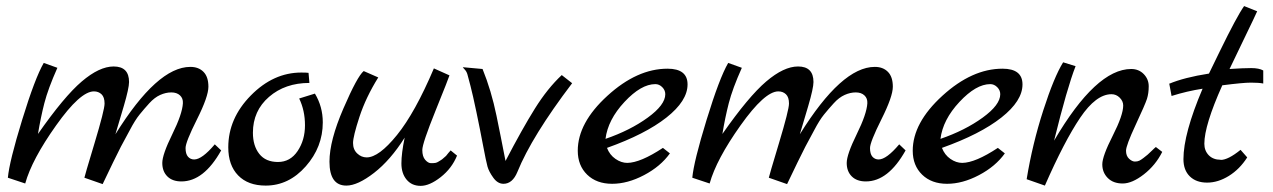

<svg xmlns="http://www.w3.org/2000/svg" viewBox="-20 -605 4189 632"><path d="M5.9 -20Q10.7 -73.2 53 -210.7Q95.2 -348.1 124 -397.9L168.9 -381.8Q138.2 -313 126 -265.4Q113.8 -217.8 105 -164.1Q190.9 -287.1 249 -336.7Q307.1 -386.2 354 -386.2Q404.8 -386.2 404.8 -335Q404.8 -314.9 387.5 -255.9Q370.1 -196.8 359.9 -163.1Q497.6 -384.8 606.4 -384.8Q606.4 -384.8 606.9 -384.8Q633.8 -384.8 649.9 -368.4Q666 -352.1 666 -319.6Q666 -287.1 628.4 -212.2Q590.8 -137.2 590.8 -117.7Q590.8 -98.1 598.9 -89.1Q606.9 -80.1 619.1 -80.1Q645 -80.1 687 -129.9L708 -109.9Q650.9 -7.8 577.1 -7.8Q547.4 -7.8 530.8 -24.4Q514.2 -41 514.2 -68.6Q514.2 -96.2 547.1 -163.1Q580.1 -230 582 -265.1Q583 -281.2 572.5 -291Q562 -300.8 543.9 -300.8Q525.9 -300.8 507.3 -292.5Q488.8 -284.2 471.4 -265.1Q454.1 -246.1 439.5 -228Q424.8 -210 407.5 -177Q390.1 -144 377.9 -122.1Q356.9 -81.1 317.9 1L257.8 -20Q257.8 -22.9 291 -133.1Q324.2 -243.2 324.2 -264.2Q324.2 -285.2 314.2 -294.7Q304.2 -304.2 289.1 -304.2Q244.1 -304.2 164.6 -192.1Q85 -80.1 63 -1Z M731.4 -120.1Q731.4 -215.3 805.7 -290.8Q879.9 -366.2 971.7 -366.2Q988.8 -366.2 995.6 -365.2L998.5 -332Q918.5 -332 865.5 -286.1Q812.5 -240.2 812.5 -168Q812.5 -125 833.5 -98.4Q854.5 -71.8 895 -71.8Q935.5 -71.8 959.7 -107.9Q983.9 -144 983.9 -192.6Q983.9 -241.2 964.8 -280.8L1016.6 -296.9Q1042.5 -253.9 1042.5 -202.1Q1042.5 -121.1 986.6 -57.6Q930.7 5.9 854.5 5.9Q796.4 5.9 763.9 -27.6Q731.4 -61 731.4 -120.1Z M1177.2 -371.1 1225.1 -350.1Q1184.1 -284.2 1163.1 -220Q1142.1 -155.8 1142.1 -134.3Q1142.1 -112.8 1155.8 -99.9Q1169.4 -86.9 1187 -86.9Q1227.1 -86.9 1286.6 -160.4Q1346.2 -233.9 1408.2 -379.9L1459.5 -356.9Q1457.5 -349.1 1413.8 -241Q1370.1 -132.8 1370.1 -111.3Q1370.1 -89.8 1379.6 -78.9Q1389.2 -67.9 1398.7 -67.9Q1408.2 -67.9 1413.3 -68.8Q1418.5 -69.8 1423.3 -73Q1428.2 -76.2 1431.6 -78.1Q1435.1 -80.1 1440.4 -85L1448.2 -91.8Q1450.2 -94.7 1455.8 -101.3Q1461.4 -107.9 1463.4 -109.9L1484.4 -92.8Q1467.3 -50.8 1430.7 -22Q1394 6.8 1364.7 6.8Q1335.4 6.8 1318.4 -13.7Q1301.3 -34.2 1301.3 -67.1Q1301.3 -100.1 1312 -151.9Q1265.1 -77.6 1211.2 -35.9Q1157.2 5.9 1120.1 5.9Q1064.5 5.9 1064.5 -72.8Q1064.5 -142.1 1110.4 -248Q1156.2 -354 1177.2 -371.1Z M1503.4 -383.8 1568.4 -377.9Q1597.2 -307.1 1614.3 -224.1Q1618.2 -207 1628.2 -155.5Q1638.2 -104 1644 -75.2Q1699.2 -181.2 1740.7 -247.6Q1782.2 -314 1829.1 -357.9L1863.3 -331.1Q1730.5 -156.2 1683.1 -39.1Q1667 0 1637.2 0Q1618.2 0 1603.8 -20Q1589.4 -40 1584.7 -56.6Q1580.1 -73.2 1570.1 -126.2Q1560.1 -179.2 1548.1 -236.6Q1536.1 -293.9 1528.6 -322.5Q1521 -351.1 1518.6 -360.1Q1516.1 -369.1 1510.3 -375.5Q1504.4 -381.8 1503.4 -383.8Z M1881.8 -108.9Q1881.8 -200.7 1979.5 -289.8Q2077.1 -378.9 2177.2 -378.9Q2243.2 -378.9 2243.2 -327.1Q2243.2 -272.9 2173.6 -218Q2104 -163.1 1978 -118.2Q1986.8 -95.2 2005.9 -82Q2024.9 -68.8 2044.9 -68.8Q2087.9 -69.3 2162.1 -118.2L2185.1 -100.1Q2154.3 -57.1 2100.1 -28.6Q2045.9 0 1994.9 0Q1943.8 0 1912.8 -30Q1881.8 -60.1 1881.8 -108.9ZM1973.1 -147.9Q2054.2 -175.8 2112.1 -217.8Q2169.9 -259.8 2169.9 -294.9Q2169.9 -308.1 2159.9 -318.1Q2149.9 -328.1 2137.2 -328.1Q2090.3 -328.1 2035.6 -269.5Q1981 -210.9 1973.1 -147.9Z M2258.8 -20Q2263.7 -73.2 2305.9 -210.7Q2348.1 -348.1 2377 -397.9L2421.9 -381.8Q2391.1 -313 2378.9 -265.4Q2366.7 -217.8 2357.9 -164.1Q2443.8 -287.1 2502 -336.7Q2560.1 -386.2 2606.9 -386.2Q2657.7 -386.2 2657.7 -335Q2657.7 -314.9 2640.4 -255.9Q2623 -196.8 2612.8 -163.1Q2750.5 -384.8 2859.4 -384.8Q2859.4 -384.8 2859.9 -384.8Q2886.7 -384.8 2902.8 -368.4Q2918.9 -352.1 2918.9 -319.6Q2918.9 -287.1 2881.3 -212.2Q2843.8 -137.2 2843.8 -117.7Q2843.8 -98.1 2851.8 -89.1Q2859.9 -80.1 2872.1 -80.1Q2897.9 -80.1 2939.9 -129.9L2960.9 -109.9Q2903.8 -7.8 2830.1 -7.8Q2800.3 -7.8 2783.7 -24.4Q2767.1 -41 2767.1 -68.6Q2767.1 -96.2 2800 -163.1Q2833 -230 2835 -265.1Q2835.9 -281.2 2825.4 -291Q2814.9 -300.8 2796.9 -300.8Q2778.8 -300.8 2760.3 -292.5Q2741.7 -284.2 2724.4 -265.1Q2707 -246.1 2692.4 -228Q2677.7 -210 2660.4 -177Q2643.1 -144 2630.9 -122.1Q2609.9 -81.1 2570.8 1L2510.7 -20Q2510.7 -22.9 2543.9 -133.1Q2577.1 -243.2 2577.1 -264.2Q2577.1 -285.2 2567.1 -294.7Q2557.1 -304.2 2542 -304.2Q2497.1 -304.2 2417.5 -192.1Q2337.9 -80.1 2315.9 -1Z M2984.4 -108.9Q2984.4 -200.7 3082 -289.8Q3179.7 -378.9 3279.8 -378.9Q3345.7 -378.9 3345.7 -327.1Q3345.7 -272.9 3276.1 -218Q3206.5 -163.1 3080.6 -118.2Q3089.4 -95.2 3108.4 -82Q3127.4 -68.8 3147.5 -68.8Q3190.4 -69.3 3264.6 -118.2L3287.6 -100.1Q3256.8 -57.1 3202.6 -28.6Q3148.4 0 3097.4 0Q3046.4 0 3015.4 -30Q2984.4 -60.1 2984.4 -108.9ZM3075.7 -147.9Q3156.7 -175.8 3214.6 -217.8Q3272.5 -259.8 3272.5 -294.9Q3272.5 -308.1 3262.5 -318.1Q3252.4 -328.1 3239.7 -328.1Q3192.9 -328.1 3138.2 -269.5Q3083.5 -210.9 3075.7 -147.9Z M3359.4 -15.1Q3378.4 -131.3 3414.1 -241.7Q3449.7 -352.1 3479.5 -399.9L3520.5 -387.2Q3492.7 -316.4 3449.7 -142.1Q3587.9 -377.9 3703.6 -377.9Q3728.5 -377.9 3744.9 -361.1Q3761.2 -344.2 3761.2 -321Q3761.2 -297.9 3755.4 -279.5Q3749.5 -261.2 3718 -193.6Q3686.5 -126 3686.5 -108.9Q3686.5 -91.8 3696.5 -82.5Q3706.5 -73.2 3715.6 -73.2Q3724.6 -73.2 3730.5 -76.2Q3736.3 -79.1 3743.9 -85Q3751.5 -90.8 3757.6 -95.9Q3763.7 -101.1 3772.2 -109.6Q3780.8 -118.2 3784.7 -121.1L3805.7 -105Q3783.7 -61 3745.1 -31Q3706.5 -1 3675.5 -1Q3644.5 -1 3626.5 -19Q3608.4 -37.1 3608.4 -64Q3608.4 -90.8 3642.8 -158.4Q3677.2 -226.1 3677.2 -257.8Q3677.2 -272 3665.8 -283.4Q3654.3 -294.9 3638.7 -294.9Q3587.9 -294.9 3535.6 -217.5Q3483.4 -140.1 3419.4 5.9Z M3828.1 -329.1Q3877.9 -350.1 3959.5 -362.8Q3967.3 -377.9 3995.1 -436Q4051.3 -551.3 4075.2 -585L4118.2 -567.9Q4108.4 -545.9 4083.3 -494.4Q4058.1 -442.9 4027.3 -377.9Q4072.3 -380.9 4098.4 -380.9Q4124.5 -380.9 4138.2 -373V-330.1Q4124 -333 4097.7 -333Q4071.3 -333 4003.4 -324.2Q3944.3 -192.4 3944.3 -131.8Q3944.3 -108.9 3959 -93.8Q3973.6 -79.1 3998 -79.1V-78.6Q4022.5 -78.6 4063.5 -111.8L4085.4 -86.9Q4060.5 -47.9 4024.9 -25.9Q3989.3 -3.9 3953.4 -3.9Q3917.5 -3.9 3896.5 -24.4Q3875.5 -44.9 3875.5 -81.1Q3875.5 -165 3938.5 -313Q3887.7 -305.2 3836.4 -289.1L3829.1 -328.1Z"/></svg>

Font: Marck Script
Style: Regular
Weight: 400
Designer: Denis Masharov, Marck Fogel
Foundry: Denis Masharov
Version: Version 1.002